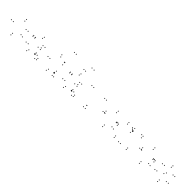

<svg xmlns="http://www.w3.org/2000/svg" viewBox="495 -2688 4589 4589"><g transform="rotate(45 2790.0 -393.0)"><path d="M329 -33.5V-53.5H309V-33.5ZM145.5 -242V-262H125.5V-242ZM331.5 -446.5V-466.5H311.5V-446.5ZM494.5 -324.5V-344.5H474.5V-324.5ZM557.5 -329.5V-349.5H537.5V-329.5ZM332.5 -502V-522H312.5V-502ZM80 -242V-262H60V-242ZM329 22V2H309V22ZM557 -137.5V-157.5H537V-137.5ZM497 -151V-171H477V-151Z M724 -355.5V-375.5H704V-355.5ZM724 -328V-348H704V-328ZM786 -328V-348H766V-328ZM786.5 -352V-372H766.5V-352ZM921 -453.5V-473.5H901V-453.5ZM1054 -337.5V-357.5H1034V-337.5ZM1054 -68V-88H1034V-68ZM1057 -59.5V-79.5H1037V-59.5ZM1131.5 19V-1H1111.5V19ZM1182.5 10V-10H1162.5V10ZM1182.5 -36.5V-56.5H1162.5V-36.5ZM1116 -77V-97H1096V-77ZM1116 -343V-363H1096V-343ZM933 -502V-522H913V-502ZM1060.5 -269.5V-289.5H1040.5V-269.5ZM706.5 -113.5V-133.5H686.5V-113.5ZM863.5 22V2H843.5V22ZM1051 -54.5V-74.5H1031V-54.5ZM1068 -54.5V-74.5H1048V-54.5ZM1062 -100.5V-120.5H1042V-100.5ZM885.5 -28.5V-48.5H865.5V-28.5ZM771 -119V-139H751V-119ZM995.5 -229.5V-249.5H975.5V-229.5ZM1074 -226.5V-246.5H1054V-226.5Z M1700 -80V-100H1680V-80ZM1710 10V-10H1690V10ZM1760 10V-10H1740V10ZM1760 -755V-775H1740V-755ZM1698 -755V-775H1678V-755ZM1698 -80V-100H1678V-80ZM1523.5 22V2H1503.5V22ZM1693 -60V-80H1673V-60ZM1710 -60V-80H1690V-60ZM1710 -133.5V-153.5H1690V-133.5ZM1543 -33V-53H1523V-33ZM1385.5 -239.5V-259.5H1365.5V-239.5ZM1545 -447.5V-467.5H1525V-447.5ZM1710 -346V-366H1690V-346ZM1710 -420V-440H1690V-420ZM1692.5 -420V-440H1672.5V-420ZM1527.5 -502V-522H1507.5V-502ZM1320 -239.5V-259.5H1300V-239.5Z M1964 -355.5V-375.5H1944V-355.5ZM1964 -328V-348H1944V-328ZM2026 -328V-348H2006V-328ZM2026.5 -352V-372H2006.5V-352ZM2161 -453.5V-473.5H2141V-453.5ZM2294 -337.5V-357.5H2274V-337.5ZM2294 -68V-88H2274V-68ZM2297 -59.5V-79.5H2277V-59.5ZM2371.5 19V-1H2351.5V19ZM2422.5 10V-10H2402.5V10ZM2422.5 -36.5V-56.5H2402.5V-36.5ZM2356 -77V-97H2336V-77ZM2356 -343V-363H2336V-343ZM2173 -502V-522H2153V-502ZM2300.5 -269.5V-289.5H2280.5V-269.5ZM1946.5 -113.5V-133.5H1926.5V-113.5ZM2103.5 22V2H2083.5V22ZM2291 -54.5V-74.5H2271V-54.5ZM2308 -54.5V-74.5H2288V-54.5ZM2302 -100.5V-120.5H2282V-100.5ZM2125.5 -28.5V-48.5H2105.5V-28.5ZM2011 -119V-139H1991V-119ZM2235.5 -229.5V-249.5H2215.5V-229.5ZM2314 -226.5V-246.5H2294V-226.5ZM2259 -788.5V-808.5H2239V-788.5ZM2329 -788.5V-808.5H2309V-788.5ZM2202.5 -627V-647H2182.5V-627ZM2148 -627V-647H2128V-627Z M2769.5 10V-10H2749.5V10ZM2829 10V-10H2809V10ZM3045.5 -490V-510H3025.5V-490ZM2987 -490V-510H2967V-490ZM2806.5 -69V-89H2786.5V-69ZM2799.5 -69V-89H2779.5V-69ZM2619 -490V-510H2599V-490ZM2554 -490V-510H2534V-490Z M3430 22V2H3410V22ZM3651 -119V-139H3631V-119ZM3591 -131.5V-151.5H3571V-131.5ZM3430 -33.5V-53.5H3410V-33.5ZM3245 -240V-260H3225V-240ZM3429 -446.5V-466.5H3409V-446.5ZM3593 -294.5V-314.5H3573V-294.5ZM3593 -273V-293H3573V-273ZM3621 -297V-317H3601V-297ZM3224.5 -297V-317H3204.5V-297ZM3224.5 -247.5V-267.5H3204.5V-247.5ZM3653.5 -247.5V-267.5H3633.5V-247.5ZM3653.5 -288V-308H3633.5V-288ZM3431.5 -502V-522H3411.5V-502ZM3180 -240V-260H3160V-240Z M3806 -490V-510H3786V-490ZM3806 -440.5V-460.5H3786V-440.5ZM3976 -440.5V-460.5H3956V-440.5ZM3953.5 -463V-483H3933.5V-463ZM3953.5 9V-11H3933.5V9ZM4015.5 9V-11H3995.5V9ZM4015.5 -400V-420H3995.5V-400ZM4013.5 -400V-420H3993.5V-400ZM4003.5 -490V-510H3983.5V-490ZM4274 -498.5V-518.5H4254V-498.5ZM4226.5 -501.5V-521.5H4206.5V-501.5ZM4021 -421V-441H4001V-421ZM3994.5 -421V-441H3974.5V-421ZM3994.5 -348.5V-368.5H3974.5V-348.5ZM4274 -442.5V-462.5H4254V-442.5ZM4213.5 10V-10H4193.5V10ZM4213.5 -39.5V-59.5H4193.5V-39.5ZM3806 -39.5V-59.5H3786V-39.5ZM3806 10V-10H3786V10Z M4670 22V2H4650V22ZM4891 -119V-139H4871V-119ZM4831 -131.5V-151.5H4811V-131.5ZM4670 -33.5V-53.5H4650V-33.5ZM4485 -240V-260H4465V-240ZM4669 -446.5V-466.5H4649V-446.5ZM4833 -294.5V-314.5H4813V-294.5ZM4833 -273V-293H4813V-273ZM4861 -297V-317H4841V-297ZM4464.5 -297V-317H4444.5V-297ZM4464.5 -247.5V-267.5H4444.5V-247.5ZM4893.5 -247.5V-267.5H4873.5V-247.5ZM4893.5 -288V-308H4873.5V-288ZM4671.5 -502V-522H4651.5V-502ZM4420 -240V-260H4400V-240Z M5067.5 -360V-380H5047.5V-360ZM5258.5 -219.5V-239.5H5238.5V-219.5ZM5434.5 -124.5V-144.5H5414.5V-124.5ZM5287.5 -33.5V-53.5H5267.5V-33.5ZM5095 -146V-166H5075V-146ZM5037 -136.5V-156.5H5017V-136.5ZM5286 21.5V1.5H5266V21.5ZM5495 -131V-151H5475V-131ZM5290.5 -272.5V-292.5H5270.5V-272.5ZM5128 -366.5V-386.5H5108V-366.5ZM5275.5 -451V-471H5255.5V-451ZM5436.5 -350V-370H5416.5V-350ZM5493.5 -353.5V-373.5H5473.5V-353.5ZM5281 -502V-522H5261V-502Z"/></g></svg>

Font: Monaspace Neon Dots Var
Style: Regular
Weight: 400
Designer: Riley Cran and the Lettermatic Team
Version: Version 1.100 (Monaspace Neon Dots)